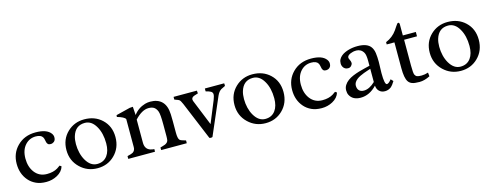

<svg xmlns="http://www.w3.org/2000/svg" viewBox="-23 -1150 4485 1749"><g transform="rotate(-15 2219.5 -275.5)"><path d="M429.2 -91.8Q414.6 -43.5 362.8 -15.6Q315.9 9.8 260 9.8Q204.1 9.8 163.6 -9Q123 -27.8 95.7 -59.6Q40 -124 40 -218.8Q40 -317.9 105.5 -383.8Q172.9 -452.1 279.3 -452.1Q384.3 -452.1 421.9 -401.4Q434.6 -383.8 434.6 -365.7Q434.6 -347.7 429.7 -338.9Q424.8 -330.1 418 -324.2Q403.8 -313.5 386.7 -313.5Q369.6 -313.5 361.8 -321Q354 -328.6 350.6 -340.1Q347.2 -351.6 345.2 -364.7Q343.3 -377.9 336.4 -389.6Q320.8 -416 272 -416Q212.9 -416 172.9 -373Q129.4 -325.7 129.4 -245.1Q129.4 -166.5 168.9 -114.3Q211.4 -58.6 284.2 -58.6Q344.7 -58.6 384.8 -83Q398.9 -91.8 413.6 -103Z M617.7 -327.1Q607.9 -295.4 607.9 -252.9Q607.9 -210.4 617.7 -170.4Q627.4 -130.4 646 -98.6Q687 -28.3 750 -28.3Q811.5 -28.3 845.2 -74.2Q876.5 -116.7 876.5 -189.5Q876.5 -285.6 838.4 -350.6Q798.8 -419.4 735.4 -419.4Q646 -419.4 617.7 -327.1ZM510.3 -222.7Q510.3 -324.2 578.6 -389.6Q644.5 -452.1 738.3 -452.1Q838.4 -452.1 903.8 -390.6Q972.7 -326.2 972.7 -223.1Q972.7 -120.1 904.3 -53.7Q839.4 9.8 743.7 9.8Q647.9 9.8 580.6 -54.7Q510.3 -121.6 510.3 -222.7Z M1330.6 -399.4Q1269 -399.4 1200.7 -326.2V-108.4Q1200.7 -47.4 1250 -31.2Q1266.1 -26.4 1286.6 -24.4L1285.6 0H1034.2Q1033.7 -1.5 1033.7 -4.9V-21.5Q1033.7 -23.9 1034.2 -26.4Q1075.7 -36.1 1086.9 -43.5Q1109.9 -58.6 1109.9 -90.3V-355Q1098.6 -377 1032.2 -396L1033.7 -412.6L1167 -445.8L1196.8 -447.8L1202.1 -368.7Q1244.1 -425.3 1312 -445.3Q1335.4 -452.1 1360.8 -452.1Q1431.2 -452.1 1470.5 -412.8Q1509.8 -373.5 1513.2 -292.5Q1514.6 -260.7 1514.6 -228.5V-119.6Q1514.6 -63 1529.3 -48.3Q1537.6 -40.5 1551.3 -36.9Q1564.9 -33.2 1585.4 -26.4Q1585.9 -23.9 1585.9 -21.5V-15.6L1585.4 -4.9V0H1344.7Q1343.8 -5.4 1343.8 -12.7V-24.4Q1353 -27.8 1365.5 -30.8Q1377.9 -33.7 1389.6 -38.6Q1416.5 -50.3 1420.9 -72.8Q1423.3 -86.4 1423.3 -110.4V-219.2Q1423.3 -315.4 1413.1 -343.5Q1402.8 -371.6 1384 -385.5Q1365.2 -399.4 1330.6 -399.4Z M1798.3 -439 1800.8 -412.6Q1753.4 -399.9 1745.6 -390.1Q1737.8 -380.4 1737.8 -373.5Q1737.8 -366.7 1740.2 -357.9L1839.8 -112.3L1923.8 -316.9Q1937.5 -351.6 1936.8 -369.1Q1936 -386.7 1919.7 -395.8Q1903.3 -404.8 1874 -411.6Q1873.5 -414.1 1873.5 -417V-434.1Q1873.5 -437.5 1874 -439H2055.7Q2056.6 -435.1 2056.6 -431.6V-414.1Q2047.9 -408.7 2038.1 -405Q2028.3 -401.4 2017.6 -395Q1993.2 -379.9 1977.5 -344.7L1826.2 5.9Q1820.3 8.8 1811 8.8Q1801.8 8.8 1796.9 5.9L1647.5 -353.5Q1632.3 -389.6 1621.1 -396.2Q1609.9 -402.8 1600.8 -405Q1591.8 -407.2 1578.6 -413.6V-439Z M2202.6 -327.1Q2192.9 -295.4 2192.9 -252.9Q2192.9 -210.4 2202.6 -170.4Q2212.4 -130.4 2231 -98.6Q2272 -28.3 2335 -28.3Q2396.5 -28.3 2430.2 -74.2Q2461.4 -116.7 2461.4 -189.5Q2461.4 -285.6 2423.3 -350.6Q2383.8 -419.4 2320.3 -419.4Q2231 -419.4 2202.6 -327.1ZM2095.2 -222.7Q2095.2 -324.2 2163.6 -389.6Q2229.5 -452.1 2323.2 -452.1Q2423.3 -452.1 2488.8 -390.6Q2557.6 -326.2 2557.6 -223.1Q2557.6 -120.1 2489.3 -53.7Q2424.3 9.8 2328.6 9.8Q2232.9 9.8 2165.5 -54.7Q2095.2 -121.6 2095.2 -222.7Z M3026.9 -91.8Q3012.2 -43.5 2960.4 -15.6Q2913.6 9.8 2857.7 9.8Q2801.8 9.8 2761.2 -9Q2720.7 -27.8 2693.4 -59.6Q2637.7 -124 2637.7 -218.8Q2637.7 -317.9 2703.1 -383.8Q2770.5 -452.1 2877 -452.1Q2981.9 -452.1 3019.5 -401.4Q3032.2 -383.8 3032.2 -365.7Q3032.2 -347.7 3027.3 -338.9Q3022.5 -330.1 3015.6 -324.2Q3001.5 -313.5 2984.4 -313.5Q2967.3 -313.5 2959.5 -321Q2951.7 -328.6 2948.2 -340.1Q2944.8 -351.6 2942.9 -364.7Q2940.9 -377.9 2934.1 -389.6Q2918.5 -416 2869.6 -416Q2810.5 -416 2770.5 -373Q2727.1 -325.7 2727.1 -245.1Q2727.1 -166.5 2766.6 -114.3Q2809.1 -58.6 2881.8 -58.6Q2942.4 -58.6 2982.4 -83Q2996.6 -91.8 3011.2 -103Z M3269 -45.4Q3320.8 -45.4 3375.5 -97.7V-222.2Q3362.8 -217.8 3345.7 -212.4Q3328.6 -207 3310.1 -200Q3291.5 -192.9 3273.2 -184.1Q3254.9 -175.3 3240.7 -164.1Q3208.5 -138.2 3208.5 -108.2Q3208.5 -78.1 3224.1 -61.8Q3239.7 -45.4 3269 -45.4ZM3377 -63Q3308.6 9.8 3224.6 9.8Q3149.9 9.8 3121.6 -44.9Q3112.3 -63 3112.3 -89.1Q3112.3 -115.2 3126 -137.2Q3139.6 -159.2 3161.9 -175.5Q3184.1 -191.9 3212.4 -203.6Q3240.7 -215.3 3270 -224.1Q3299.3 -232.9 3326.9 -239.3Q3354.5 -245.6 3375.5 -251V-297.4Q3375.5 -354 3363 -375.5Q3350.6 -397 3333 -406.5Q3315.4 -416 3296.6 -416Q3277.8 -416 3264.6 -413.1Q3251.5 -410.2 3238.8 -404.8Q3208.5 -391.6 3208.5 -372.1Q3208.5 -364.3 3214.4 -353.5Q3225.1 -332.5 3225.1 -318.8Q3225.1 -305.2 3213.1 -292.2Q3201.2 -279.3 3184.6 -279.3Q3168 -279.3 3158 -284.4Q3147.9 -289.6 3141.1 -297.9Q3127.4 -315.4 3127.4 -338.4Q3127.4 -361.3 3136.5 -377.4Q3145.5 -393.6 3160.2 -406Q3174.8 -418.5 3193.8 -427.2Q3212.9 -436 3232.9 -441.4Q3270.5 -452.1 3315.9 -452.1Q3361.3 -452.1 3392.6 -440.4Q3423.8 -428.7 3440.4 -405Q3457 -381.3 3461.9 -346.2Q3466.8 -311 3466.8 -264.2L3463.9 -158.2Q3463.9 -48.3 3486.8 -48.3Q3503.4 -48.3 3529.8 -82L3550.3 -60.1Q3527.8 -23.4 3513.7 -11.7Q3486.8 9.8 3453.4 9.8Q3419.9 9.8 3399.4 -10.5Q3378.9 -30.8 3377 -63Z M3729.5 -561Q3740.7 -561 3740.7 -542V-439H3863.3V-397.9H3741.7V-153.3Q3741.7 -82.5 3749.3 -67.4Q3756.8 -52.2 3769.8 -47.1Q3782.7 -42 3812.5 -42Q3842.3 -42 3874.5 -52.7L3878.4 -17.1Q3826.2 9.8 3779.1 9.8Q3731.9 9.8 3709.2 1.2Q3686.5 -7.3 3673.8 -26.4Q3650.4 -61 3650.4 -154.8V-397.9H3577.6V-419.4Q3642.6 -445.8 3682.6 -502.4Q3694.3 -519 3704.8 -535.6Q3715.3 -552.2 3720 -556.6Q3724.6 -561 3729.5 -561Z M4043.9 -327.1Q4034.2 -295.4 4034.2 -252.9Q4034.2 -210.4 4043.9 -170.4Q4053.7 -130.4 4072.3 -98.6Q4113.3 -28.3 4176.3 -28.3Q4237.8 -28.3 4271.5 -74.2Q4302.7 -116.7 4302.7 -189.5Q4302.7 -285.6 4264.6 -350.6Q4225.1 -419.4 4161.6 -419.4Q4072.3 -419.4 4043.9 -327.1ZM3936.5 -222.7Q3936.5 -324.2 4004.9 -389.6Q4070.8 -452.1 4164.6 -452.1Q4264.6 -452.1 4330.1 -390.6Q4398.9 -326.2 4398.9 -223.1Q4398.9 -120.1 4330.6 -53.7Q4265.6 9.8 4169.9 9.8Q4074.2 9.8 4006.8 -54.7Q3936.5 -121.6 3936.5 -222.7Z"/></g></svg>

Font: RadleyRegular
Style: Regular
Weight: 400
Designer: vernon adams
Foundry: vernon adams
Version: Version 1.000;PS 001.001;hotconv 1.0.56